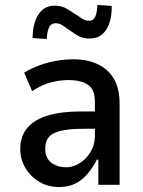

<svg xmlns="http://www.w3.org/2000/svg" viewBox="-20 -748 579 777"><path d="M219 9Q175 9 139.5 -12Q104 -33 83 -68Q62 -103 62 -145Q62 -197 91 -231Q120 -265 175 -281Q230 -297 307 -297H378V-227H322Q281 -227 251 -223Q221 -219 201.5 -210.5Q182 -202 172.5 -186Q163 -170 163 -146Q163 -108 188 -89.5Q213 -71 248 -71Q276 -71 303 -88Q330 -105 347 -134Q364 -163 364 -198V-338Q364 -385 336.5 -404.5Q309 -424 256 -424Q223 -424 186 -414.5Q149 -405 110 -379L78 -454Q110 -473 142 -484.5Q174 -496 208 -502Q242 -508 278 -508Q333 -508 375 -488.5Q417 -469 440.5 -429.5Q464 -390 464 -328V0H378V-102H372Q357 -72 335.5 -46Q314 -20 285.5 -5.5Q257 9 219 9ZM169 -590 112 -594Q112 -652 135 -688.5Q158 -725 201 -725Q231 -725 252 -711.5Q273 -698 286 -690Q295 -685 309.5 -674.5Q324 -664 340 -664Q358 -664 365.5 -680.5Q373 -697 374 -728L432 -724Q433 -664 410 -628Q387 -592 343 -592Q312 -592 291 -606Q270 -620 258 -628Q249 -634 235 -644Q221 -654 205 -654Q187 -654 179 -638Q171 -622 169 -590Z"/></svg>

Font: Nunito Sans 7pt Condensed SemiBold
Style: Regular
Weight: 600
Width: 3
Designer: Vernon Adams
Foundry: Vernon Adams
Version: Version 3.101;gftools[0.9.27]